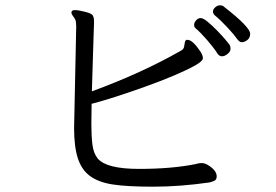

<svg xmlns="http://www.w3.org/2000/svg" viewBox="-20 -711 1040 723"><path d="M788 -654Q811 -635 836.5 -607.5Q862 -580 871.5 -566Q881 -552 890.5 -552Q900 -552 911 -560Q922 -568 922 -584Q922 -609 823 -686Q818 -691 808.5 -691Q799 -691 790.5 -683.5Q782 -676 782 -668Q782 -660 788 -654ZM249 -664Q249 -658 254.5 -651Q260 -644 263.5 -637Q267 -630 267 -611L259 -229Q259 -159 273 -115.5Q287 -72 318.5 -48.5Q350 -25 403.5 -16.5Q457 -8 557 -8Q657 -8 769 -24Q777 -26 786.5 -30Q796 -34 796 -47Q796 -69 764 -89Q751 -97 739.5 -97Q728 -97 716 -93Q626 -75 503.5 -75Q381 -75 348 -114Q332 -134 328 -166.5Q324 -199 324 -245L325 -320Q402 -340 525 -384Q648 -428 714 -464Q744 -481 744 -492Q744 -503 734 -518Q705 -561 686 -561H683Q677 -559 676 -551Q675 -543 673 -534Q671 -525 661 -520Q514 -436 326 -367Q328 -426 329.5 -482.5Q331 -539 332.5 -578Q334 -617 334 -623V-634Q334 -644 330 -652Q326 -660 300.5 -666.5Q275 -673 262 -673Q249 -673 249 -664ZM799 -509Q806 -499 816 -499Q826 -499 837 -508Q848 -517 848 -526.5Q848 -536 845.5 -540.5Q843 -545 829.5 -561Q816 -577 797.5 -596Q779 -615 762 -629Q745 -643 735.5 -643Q726 -643 718.5 -634.5Q711 -626 711 -617.5Q711 -609 716 -605Q736 -588 761 -559Q786 -530 799 -509Z"/></svg>

Font: LXGW WenKai Mono TC
Style: Regular
Weight: 400
Designer: LXGW / Fontworks Inc.
Foundry: LXGW / Fontworks Inc.
Version: Version 1.330